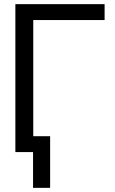

<svg xmlns="http://www.w3.org/2000/svg" viewBox="-20 -739 559 933"><path d="M488.3 -718.8V-641.6H141.6V0H54.7V-718.8ZM223.6 -77.1V173.8H140.6V-77.1Z"/></svg>

Font: Inter Display V
Style: Regular
Weight: 400
Designer: Rasmus Andersson
Foundry: rsms
Version: Version 3.015;git-src